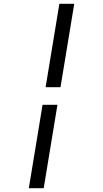

<svg xmlns="http://www.w3.org/2000/svg" viewBox="-20 -843 540 1006"><path d="M219 -386 291 -823H369L297 -386ZM131 143 203 -294H281L209 143Z"/></svg>

Font: Iosevka Term Oblique
Style: Regular
Weight: 400
Italic angle: -9°
Monospace: yes
Designer: Belleve Invis
Foundry: Belleve Invis
Version: Version 31.4.0